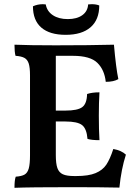

<svg xmlns="http://www.w3.org/2000/svg" viewBox="-20 -892 654 915"><path d="M580 -155Q558 -87 549 2Q459 0 322 0Q123 0 49 3Q49 -34 55 -50Q83 -52 97 -60Q111 -68 117 -89Q123 -110 123 -152V-533Q123 -570 117 -589Q111 -608 96.5 -616Q82 -624 54 -626Q49 -644 49 -679Q117 -676 245 -676Q406 -676 523 -679Q533 -566 544 -515Q522 -502 484 -502Q478 -559 444 -592.5Q410 -626 327 -626H246V-365H292Q350 -365 372 -381.5Q394 -398 395 -444Q419 -452 454 -452Q451 -403 451 -341Q451 -274 454 -224Q417 -224 397 -230Q393 -279 371 -296Q349 -313 292 -313H246V-153Q246 -112 253.5 -91Q261 -70 279.5 -61.5Q298 -53 334 -53H343Q402 -53 435.5 -67Q469 -81 486.5 -107Q504 -133 520 -182Q559 -175 580 -155ZM293 -726Q217 -726 177 -760.5Q137 -795 137 -862Q159 -872 184 -872Q193 -872 198 -871Q204 -838 232 -819.5Q260 -801 303 -801Q346 -801 372 -819.5Q398 -838 400 -871Q406 -872 418 -872Q438 -872 453 -866Q453 -798 411.5 -762Q370 -726 293 -726Z"/></svg>

Font: Vollkorn SC SemiBold
Style: Regular
Weight: 600
Designer: Friedrich Althausen
Foundry: Friedrich Althausen
Version: Version 4.015